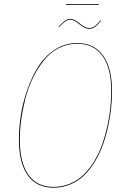

<svg xmlns="http://www.w3.org/2000/svg" viewBox="-20 -898 610 928"><path d="M457 -874.5H299.3V-878.4H457ZM410.6 -758.8Q395 -758.8 379.2 -769.8Q363.3 -780.8 348.6 -791.7Q334 -802.7 321.3 -802.7Q307.6 -802.7 296.1 -794.9Q284.7 -787.1 266.1 -767.6L263.2 -769.5Q282.7 -790 294.7 -798.3Q306.6 -806.6 321.3 -806.6Q334.5 -806.6 349.6 -795.7Q364.7 -784.7 380.4 -773.7Q396 -762.7 410.6 -762.7Q425.8 -762.7 437.3 -770.8Q448.7 -778.8 465.3 -799.8L468.3 -798.3Q451.2 -776.4 439 -767.6Q426.8 -758.8 410.6 -758.8ZM353 -689.9Q434.1 -689.9 477.8 -630.4Q521.5 -570.8 521.5 -457.5Q521.5 -418 517.1 -375.7Q512.7 -333.5 502.7 -287.4Q492.7 -241.2 477.5 -199Q462.4 -156.7 439.5 -118.4Q416.5 -80.1 388.2 -52Q359.9 -23.9 321.3 -7.3Q282.7 9.3 238.3 9.3Q157.2 9.3 114.3 -50.5Q71.3 -110.4 71.3 -222.7Q71.3 -279.3 80.8 -340.6Q90.3 -401.9 112.3 -464.8Q134.3 -527.8 165.8 -577.4Q197.3 -627 245.8 -658.4Q294.4 -689.9 353 -689.9ZM353 -686.5Q304.7 -686.5 262.9 -664.8Q221.2 -643.1 191.7 -605.7Q162.1 -568.4 139.2 -521.5Q116.2 -474.6 102.8 -421.9Q89.4 -369.1 82.5 -319.1Q75.7 -269 75.7 -222.7Q75.7 -111.8 117.4 -53.2Q159.2 5.4 238.3 5.4Q282.2 5.4 320.3 -11.2Q358.4 -27.8 386.5 -55.9Q414.6 -84 437.3 -122.1Q460 -160.2 474.6 -202.1Q489.3 -244.1 499.3 -289.8Q509.3 -335.4 513.4 -377.2Q517.6 -418.9 517.6 -458Q517.6 -569.8 475.1 -628.2Q432.6 -686.5 353 -686.5Z"/></svg>

Font: Fira Sans Compressed Four
Style: Italic
Weight: 100
Width: 3
Italic angle: -8°
Designer: Carrois Corporate & Edenspiekermann AG
Foundry: Carrois Corporate GbR & Edenspiekermann AG
Version: Version 4.203;PS 004.203;hotconv 1.0.88;makeotf.lib2.5.64775